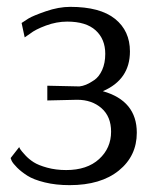

<svg xmlns="http://www.w3.org/2000/svg" viewBox="-20 -530 456 560"><path d="M183 10Q143 10 110.5 2Q78 -6 60 -17.5Q42 -29 30 -41Q18 -53 14 -61L11 -69L36 -101Q37 -98 40 -93.5Q43 -89 53.5 -77.5Q64 -66 78 -57Q92 -48 117.5 -41Q143 -34 173 -34Q234 -34 269 -66Q304 -98 304 -146Q304 -190 276 -214.5Q248 -239 205 -239L118 -237V-280L209 -278H212Q221 -279 231 -283Q241 -287 255 -296.5Q269 -306 278 -326Q287 -346 287 -373Q287 -416 259 -441.5Q231 -467 176 -467Q145 -467 114 -455.5Q83 -444 68 -432L52 -421L43 -463Q50 -468 63 -476Q76 -484 113.5 -497Q151 -510 185 -510Q272 -510 315.5 -475Q359 -440 359 -380Q359 -298 280 -264Q379 -236 379 -143Q379 -75 326.5 -32.5Q274 10 183 10Z"/></svg>

Font: Arsenal
Style: Regular
Weight: 400
Designer: Andrij Shevchenko
Foundry: Stairsfor
Version: Version 2.001;PS 002.001;hotconv 1.0.88;makeotf.lib2.5.64775